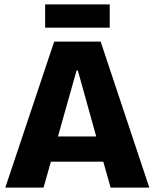

<svg xmlns="http://www.w3.org/2000/svg" viewBox="-20 -848 699 868"><path d="M4 0 225 -660H435L655 0H480L447 -117H210L177 0ZM326 -529 242 -231H415L332 -529ZM184 -723V-828H476V-723Z"/></svg>

Font: Bricolage Grotesque 48pt ExtraBold
Style: Regular
Weight: 800
Designer: Mathieu Triay
Foundry: Atelier Triay
Version: Version 1.000; ttfautohint (v1.8.4.7-5d5b);gftools[0.9.32]